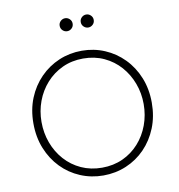

<svg xmlns="http://www.w3.org/2000/svg" viewBox="-102 -1061 1087 1166"><g transform="rotate(-10 442.0 -478.5)"><path d="M442 12Q517 12 583.5 -16Q650 -44 700 -95.5Q750 -147 778.5 -217.5Q807 -288 807 -373Q807 -457 778.5 -527.5Q750 -598 699.5 -649.5Q649 -701 583 -729Q517 -757 442 -757Q367 -757 301 -729Q235 -701 184.5 -649.5Q134 -598 105.5 -528Q77 -458 77 -373Q77 -288 105.5 -217.5Q134 -147 184 -95.5Q234 -44 300.5 -16Q367 12 442 12ZM442 -36Q372 -36 314 -62.5Q256 -89 214 -136Q172 -183 149.5 -244Q127 -305 127 -373Q127 -440 149.5 -500.5Q172 -561 214 -608Q256 -655 314 -682Q372 -709 442 -709Q513 -709 571 -682Q629 -655 670.5 -608Q712 -561 734.5 -500.5Q757 -440 757 -373Q757 -305 734.5 -244Q712 -183 670 -136Q628 -89 570 -62.5Q512 -36 442 -36ZM377 -889Q393 -889 405 -900.5Q417 -912 417 -929Q417 -946 405 -957.5Q393 -969 377 -969Q361 -969 349 -957.5Q337 -946 337 -929Q337 -912 349 -900.5Q361 -889 377 -889ZM507 -889Q523 -889 535 -900.5Q547 -912 547 -929Q547 -946 535 -957.5Q523 -969 507 -969Q491 -969 479 -957.5Q467 -946 467 -929Q467 -912 479 -900.5Q491 -889 507 -889Z"/></g></svg>

Font: Plus Jakarta Sans ExtraLight
Style: Regular
Weight: 200
Designer: Gumpita Rahayu
Foundry: Tokotype
Version: Version 2.004; ttfautohint (v1.8.3)